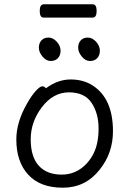

<svg xmlns="http://www.w3.org/2000/svg" viewBox="-20 -856 602 894"><path d="M262 -620Q262 -598 249.5 -585Q237 -572 216 -572Q195 -572 178 -592.5Q161 -613 161 -634Q161 -655 173 -668Q185 -681 206 -681Q227 -681 244.5 -661.5Q262 -642 262 -620ZM445 -620Q445 -598 432.5 -585Q420 -572 399 -572Q378 -572 361 -592.5Q344 -613 344 -634Q344 -655 356 -668Q368 -681 389 -681Q410 -681 427.5 -661.5Q445 -642 445 -620ZM411 -774H183Q165 -774 165 -805Q165 -836 184 -836H412Q430 -836 430 -805Q430 -774 411 -774ZM194 -445Q249 -486 309 -486Q369 -486 413 -457Q506 -396 506 -245Q506 -143 444 -66Q378 18 272.5 18Q167 18 111.5 -42.5Q56 -103 56 -207Q56 -287 106 -374Q126 -410 146 -432Q166 -454 176.5 -454Q187 -454 194 -445ZM267 -43Q316 -43 354.5 -69.5Q393 -96 416 -142Q439 -188 439 -258Q439 -328 406.5 -377Q374 -426 301 -426Q228 -426 175.5 -357.5Q123 -289 123 -207.5Q123 -126 160.5 -84.5Q198 -43 267 -43Z"/></svg>

Font: LXGW Bright GB
Style: Regular
Weight: 400
Designer: Christian Thalmann (Catharsis Fonts)
Foundry: LXGW / Christian Thalmann (Catharsis Fonts) / Fontworks Inc.
Version: Version 5.510